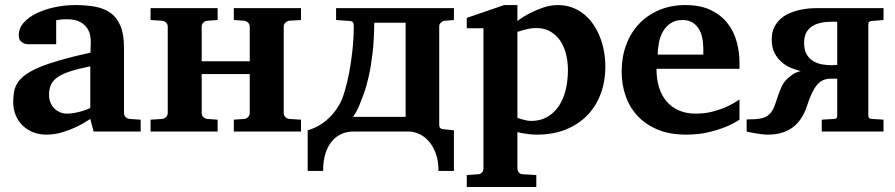

<svg xmlns="http://www.w3.org/2000/svg" viewBox="-20 -520 3540 759"><path d="M350.1 0 336.9 -49.8Q311 -32.2 282.7 -18.6Q257.8 -6.8 227.1 2.7Q196.3 12.2 163.1 12.2Q135.7 12.2 112.1 3.2Q88.4 -5.9 70.6 -22.7Q52.7 -39.6 42.5 -63.5Q32.2 -87.4 32.2 -117.2Q32.2 -139.6 35.9 -158.7Q39.6 -177.7 50.5 -194.1Q61.5 -210.4 82 -225.3Q102.5 -240.2 136.5 -254.4Q170.4 -268.6 219.7 -282.7Q269 -296.9 337.9 -312V-324.2Q337.9 -331.5 338.4 -337.4Q338.4 -344.2 338.9 -351.1Q339.4 -365.2 335.9 -381.6Q332.5 -397.9 322.3 -411.9Q312 -425.8 293.5 -434.8Q274.9 -443.8 245.1 -443.8Q234.9 -443.8 226.8 -443.4Q218.8 -442.9 213.4 -441.9Q207 -440.9 202.1 -439.9V-345.2H99.1Q86.4 -344.2 76.7 -347.7Q68.4 -350.6 61.3 -357.9Q54.2 -365.2 54.2 -380.9Q54.2 -408.7 74 -430.7Q93.8 -452.6 125.7 -468Q157.7 -483.4 197.5 -491.7Q237.3 -500 276.9 -500Q319.8 -500 355.5 -493.7Q391.1 -487.3 416.7 -469Q442.4 -450.7 456.3 -417.5Q470.2 -384.3 470.2 -330.1V-73.2Q470.2 -64 476.6 -57.4Q482.9 -50.8 492.2 -49.8L536.1 -46.9V0ZM336.9 -257.8Q288.6 -248 257.1 -237.8Q225.6 -227.5 207 -214.4Q188.5 -201.2 181.2 -184.3Q173.8 -167.5 173.8 -145Q173.8 -129.4 179 -116Q184.1 -102.5 193.6 -92.5Q203.1 -82.5 216.3 -76.7Q229.5 -70.8 245.1 -70.8Q261.2 -70.8 277.6 -74.2Q293.9 -77.6 307.1 -81.5Q322.8 -86.4 336.9 -92.8Z M904.3 0V-46.9L945.3 -49.8Q954.1 -50.8 960.7 -57.4Q967.3 -64 967.3 -73.2V-227.1H777.3V-73.2Q777.3 -64 783.7 -57.4Q790 -50.8 799.3 -49.8L840.3 -46.9V0H575.2V-46.9L621.1 -49.8Q630.4 -50.8 636.7 -57.4Q643.1 -64 643.1 -73.2V-415Q643.1 -423.8 636.7 -430.4Q630.4 -437 621.1 -438L575.2 -440.9V-487.8H840.3V-440.9L799.3 -438Q790 -437 783.7 -430.4Q777.3 -423.8 777.3 -415V-277.8H967.3V-415Q967.3 -423.8 960.7 -430.4Q954.1 -437 945.3 -438L904.3 -440.9V-487.8H1169.9V-440.9L1123.5 -438Q1114.7 -437 1108.2 -430.4Q1101.6 -423.8 1101.6 -415V-73.2Q1101.6 -64 1108.2 -57.4Q1114.7 -50.8 1123.5 -49.8L1169.9 -46.9V0Z M1583.5 -430.2H1459.5Q1459 -361.3 1452.6 -308.8Q1446.3 -256.3 1437.5 -217.3Q1428.7 -178.2 1418.7 -151.1Q1408.7 -124 1401.4 -106Q1399.9 -102.1 1396.7 -94.7Q1393.6 -87.4 1389.4 -80.1Q1385.3 -72.8 1381.3 -66.4Q1377.4 -60.1 1374.5 -58.1H1583.5ZM1713.4 155.8Q1713.4 115.2 1702.4 85.9Q1691.4 56.6 1674.3 37.6Q1657.2 18.6 1636.5 9.3Q1615.7 0 1596.2 0H1375.5Q1352.1 0 1330.6 9.3Q1309.1 18.6 1292.7 37.6Q1276.4 56.6 1266.8 85.9Q1257.3 115.2 1257.3 155.8H1196.3V-4.9Q1207 -7.8 1222.2 -14.2Q1237.3 -20.5 1254.4 -32.2Q1271.5 -43.9 1289.1 -62.3Q1306.6 -80.6 1322.3 -107.9Q1332 -124.5 1342 -157.2Q1352.1 -189.9 1360.1 -231.9Q1368.2 -273.9 1373.3 -321.8Q1378.4 -369.6 1378.4 -417Q1378.4 -426.8 1375.5 -431.4Q1372.6 -436 1363.3 -437L1308.6 -440.9V-487.8H1774.4V-440.9L1738.3 -438Q1729.5 -437 1722.9 -430.4Q1716.3 -423.8 1716.3 -415V-27.8Q1716.3 -17.6 1720.5 -13.7Q1724.6 -9.8 1735.4 -8.8L1774.4 -4.9V155.8Z M2225.1 -243.2Q2225.1 -275.9 2217.5 -306.2Q2210 -336.4 2194.6 -359.1Q2179.2 -381.8 2155.5 -395.5Q2131.8 -409.2 2099.1 -409.2Q2085.9 -409.2 2073 -406.7Q2060.1 -404.3 2049.3 -401.4Q2036.6 -397.9 2025.4 -394V-54.2Q2035.2 -50.3 2044.9 -47.9Q2053.2 -45.4 2062.5 -43.7Q2071.8 -42 2080.1 -42Q2116.2 -42 2143.3 -57.6Q2170.4 -73.2 2188.7 -100.3Q2207 -127.4 2216.1 -164.3Q2225.1 -201.2 2225.1 -243.2ZM2373 -257.8Q2373 -197.3 2354 -147.5Q2335 -97.7 2299.8 -62.3Q2264.6 -26.9 2214.8 -7.3Q2165 12.2 2103 12.2Q2087.9 12.2 2074.2 10.7Q2060.5 9.3 2049.3 7.3Q2036.6 5.4 2025.4 2V146Q2025.4 155.8 2031.5 162.4Q2037.6 168.9 2047.4 168.9L2100.1 171.9V219.2H1825.2V171.9L1869.1 168.9Q1878.4 168.9 1884.8 162.4Q1891.1 155.8 1891.1 146V-408.2H1825.2V-449.2L1973.1 -500H2025.4V-437Q2048.8 -454.6 2075.7 -468.3Q2098.6 -480 2127 -490Q2155.3 -500 2186 -500Q2216.3 -500 2242.2 -490.2Q2268.1 -480.5 2288.8 -463.6Q2309.6 -446.8 2325.4 -423.6Q2341.3 -400.4 2351.8 -373.5Q2362.3 -346.7 2367.7 -317.1Q2373 -287.6 2373 -257.8Z M2760.3 -326.2Q2760.3 -350.1 2755.9 -371.1Q2751.5 -392.1 2741.5 -407.5Q2731.4 -422.9 2715.8 -431.9Q2700.2 -440.9 2678.2 -440.9Q2650.4 -440.9 2631.6 -428.5Q2612.8 -416 2601.3 -396.2Q2589.8 -376.5 2585 -352.1Q2580.1 -327.6 2580.1 -304.2H2760.3ZM2903.3 -46.9Q2877.4 -29.8 2845.2 -17.1Q2817.4 -5.9 2778.8 3.2Q2740.2 12.2 2692.4 12.2Q2628.4 12.2 2580.8 -7.3Q2533.2 -26.9 2501.2 -60.8Q2469.2 -94.7 2453.4 -140.1Q2437.5 -185.5 2437.5 -237.8Q2437.5 -294.4 2455.3 -342.5Q2473.1 -390.6 2506.1 -425.5Q2539.1 -460.4 2585.7 -480.2Q2632.3 -500 2689.5 -500Q2748 -500 2788.8 -480.7Q2829.6 -461.4 2855 -429.4Q2880.4 -397.5 2891.8 -356.4Q2903.3 -315.4 2903.3 -272V-248H2575.2Q2575.2 -207 2585.4 -174.3Q2595.7 -141.6 2615.5 -118.7Q2635.3 -95.7 2664.1 -83.3Q2692.9 -70.8 2729.5 -70.8Q2767.6 -70.8 2799.1 -79.3Q2830.6 -87.9 2854 -98.6Q2880.9 -111.3 2903.3 -127Z M3158.7 -351.1Q3158.7 -322.3 3168.9 -304.9Q3179.2 -287.6 3195.3 -278.1Q3211.4 -268.6 3230.7 -265.4Q3250 -262.2 3268.6 -262.2Q3271.5 -262.2 3276.9 -262.7Q3282.2 -263.2 3289.6 -263.2V-434.1H3269.5Q3158.7 -434.1 3158.7 -351.1ZM2931.6 -47.9Q2950.7 -47.9 2965.3 -48.8Q2980 -49.8 2991.7 -52.7Q3003.4 -55.7 3012.2 -61Q3021 -66.4 3027.8 -75.2Q3037.1 -87.4 3043.2 -104.7Q3049.3 -122.1 3055.4 -140.6Q3061.5 -159.2 3069.6 -177Q3077.6 -194.8 3091.8 -208Q3102.5 -218.3 3115 -226.6Q3127.4 -234.9 3145.5 -238.8Q3127.9 -243.2 3107.9 -251.2Q3087.9 -259.3 3070.6 -273.9Q3053.2 -288.6 3042 -310.3Q3030.8 -332 3030.8 -363.8Q3030.8 -390.6 3039.8 -410.2Q3048.8 -429.7 3063.7 -443.6Q3078.6 -457.5 3097.4 -466.1Q3116.2 -474.6 3135.7 -479.5Q3155.3 -484.4 3173.8 -486.1Q3192.4 -487.8 3206.5 -487.8H3472.7V-440.9L3425.8 -437Q3419.4 -436 3416 -433.8Q3412.6 -431.6 3412.6 -424.8V-62Q3412.6 -57.6 3415.8 -53.7Q3418.9 -49.8 3425.8 -49.8Q3435.1 -49.3 3443.8 -48.8Q3451.2 -48.3 3459.2 -47.9Q3467.3 -47.4 3472.7 -46.9V0H3228.5V-46.9L3277.8 -49.8Q3284.7 -49.8 3287.1 -53.7Q3289.6 -57.6 3289.6 -62V-209H3264.6Q3247.6 -209 3234.4 -203.4Q3221.2 -197.8 3210.2 -184.8Q3199.2 -171.9 3189.5 -151.6Q3179.7 -131.3 3170.4 -102.1Q3162.6 -77.6 3149.9 -56.6Q3137.2 -35.6 3118.7 -20.3Q3100.1 -4.9 3074.5 3.7Q3048.8 12.2 3014.6 12.2Q3004.9 12.2 2992.4 10.7Q2980 9.3 2968 7.3Q2956.1 5.4 2946.3 3.2Q2936.5 1 2931.6 0Z"/></svg>

Font: Charis SIL Cyr
Style: Bold
Weight: 700
Foundry: SIL International
Version: Version 5.000